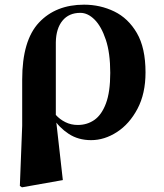

<svg xmlns="http://www.w3.org/2000/svg" viewBox="-20 -583 701 822"><path d="M65 213 75 -45V-242Q75 -410 147 -486.5Q219 -563 340 -563Q409 -563 469 -534Q529 -505 566 -441.5Q603 -378 603 -273Q603 -182 568.5 -117Q534 -52 480.5 -17.5Q427 17 370 17Q315 17 274 -10Q233 -37 207 -78H202L219 -91Q236 -72 260 -60Q284 -48 313 -48Q353 -48 384 -69.5Q415 -91 433.5 -140Q452 -189 452 -271Q452 -356 433 -413Q414 -470 385 -499Q356 -528 324 -528Q275 -528 247.5 -494.5Q220 -461 219 -402V-83L220 -69L249 188L74 219Z"/></svg>

Font: Noto Serif JP Black
Style: Regular
Weight: 900
Designer: Ryoko NISHIZUKA 西塚涼子 (kana & ideographs); Frank Grießhammer (Latin, Greek & Cyrillic); Wenlong ZHANG 张文龙 (bopomofo); San
Foundry: Adobe
Version: Version 2.003-H1;hotconv 1.1.1;makeotfexe 2.6.0